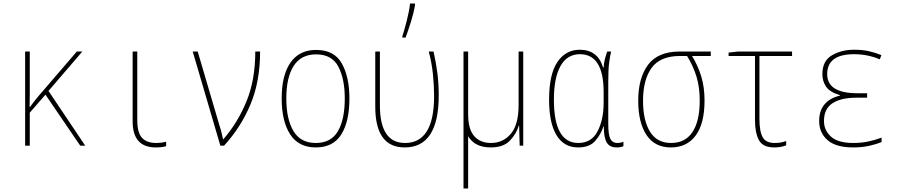

<svg xmlns="http://www.w3.org/2000/svg" viewBox="-20 -817 5040 1077"><path d="M147 0V-185L235 -286L430 0H458L252 -307L442 -528H411L195 -277Q183 -263 172 -248.5Q161 -234 148 -217H146Q147 -258 147 -295Q147 -332 147 -373V-528H121V0Z M912 3V-22Q884 -15 856 -15Q803 -15 776.5 -44Q750 -73 750 -143V-528H724V-136Q724 10 854 10Q888 10 912 3Z M1237 0Q1332 -104 1385.5 -232.5Q1439 -361 1439 -528H1412Q1412 -368 1362.5 -248Q1313 -128 1233 -36H1231Q1227 -56 1222 -76Q1217 -96 1212 -110L1089 -528H1061L1216 0Z M1940 -264Q1940 -385 1897.5 -461Q1855 -537 1753 -537Q1659 -537 1609.5 -466Q1560 -395 1560 -265Q1560 -137 1607.5 -63.5Q1655 10 1751 10Q1849 10 1894.5 -63Q1940 -136 1940 -264ZM1586 -265Q1586 -383 1627.5 -447.5Q1669 -512 1753 -512Q1842 -512 1878 -443Q1914 -374 1914 -265Q1914 -147 1875.5 -81Q1837 -15 1751 -15Q1666 -15 1626 -82Q1586 -149 1586 -265Z M2255 -606Q2269 -643 2285 -694.5Q2301 -746 2308 -789V-797H2280Q2276 -757 2262 -702Q2248 -647 2237 -614V-606ZM2441 -282Q2441 -348 2433.5 -406.5Q2426 -465 2412 -528H2385Q2402 -465 2408.5 -400.5Q2415 -336 2415 -278Q2415 -15 2252 -15Q2111 -15 2111 -226V-528H2085V-219Q2085 10 2250 10Q2441 10 2441 -282Z M2733 10Q2804 10 2840.5 -28.5Q2877 -67 2890 -112H2892L2895 0H2915V-528H2889V-227Q2889 -118 2845.5 -66.5Q2802 -15 2734 -15Q2674 -15 2640 -53.5Q2606 -92 2606 -177V-528H2580V240H2606V-53Q2643 10 2733 10Z M3365 -108H3367Q3367 -45 3383.5 -17.5Q3400 10 3439 10Q3463 10 3477 3V-22Q3462 -15 3442 -15Q3416 -15 3404 -37.5Q3392 -60 3392 -123V-358Q3392 -425 3396.5 -462Q3401 -499 3408 -528H3386Q3378 -506 3372.5 -483.5Q3367 -461 3366 -438H3363Q3333 -538 3232 -538Q3153 -538 3106.5 -469Q3060 -400 3060 -258Q3060 -128 3101.5 -59Q3143 10 3223 10Q3288 10 3320 -28Q3352 -66 3365 -108ZM3087 -258Q3087 -380 3124 -446.5Q3161 -513 3233 -513Q3366 -513 3366 -300V-240Q3366 -146 3332 -80.5Q3298 -15 3224 -15Q3087 -15 3087 -258Z M3932 -253Q3932 -327 3914 -387Q3896 -447 3862 -503H3967V-528H3793Q3671 -528 3615.5 -454Q3560 -380 3560 -252Q3560 -131 3606 -60.5Q3652 10 3743 10Q3833 10 3882.5 -57Q3932 -124 3932 -253ZM3587 -252Q3587 -369 3635 -436Q3683 -503 3795 -503H3834Q3869 -446 3887 -387Q3905 -328 3905 -253Q3905 -138 3864.5 -76.5Q3824 -15 3744 -15Q3665 -15 3626 -78.5Q3587 -142 3587 -252Z M4390 -2V-26Q4362 -15 4326 -15Q4276 -15 4258 -47.5Q4240 -80 4240 -150V-503H4423V-528H4120L4067 -522V-503H4215V-145Q4215 -72 4237 -31Q4259 10 4323 10Q4362 10 4390 -2Z M4925 -20V-45Q4888 -31 4849.5 -23Q4811 -15 4766 -15Q4681 -15 4641.5 -50.5Q4602 -86 4602 -138Q4602 -207 4650 -238Q4698 -269 4784 -269H4844V-294H4790Q4620 -294 4620 -401Q4620 -513 4771 -513Q4811 -513 4848.5 -505Q4886 -497 4915 -484L4924 -508Q4888 -522 4853.5 -530Q4819 -538 4770 -538Q4701 -538 4647 -507Q4593 -476 4593 -401Q4593 -361 4614 -330.5Q4635 -300 4692 -283V-281Q4575 -252 4575 -138Q4575 -72 4622 -31Q4669 10 4766 10Q4816 10 4857.5 0.5Q4899 -9 4925 -20Z"/></svg>

Font: Noto Sans Mono UI Condensed Thin
Style: Regular
Weight: 250
Width: 3
Designer: Monotype Design team
Foundry: Monotype Imaging Inc.
Version: 1.000